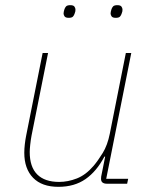

<svg xmlns="http://www.w3.org/2000/svg" viewBox="-20 -711 588 743"><path d="M145 -506H166L102 -186Q99 -170 97 -151.5Q95 -133 95 -123Q95 -65 124 -36Q153 -7 209 -7Q243 -7 277.5 -20.5Q312 -34 342 -69Q359 -89 377.5 -119Q396 -149 405 -194L467 -506H488L391 -19H476L472 0H394Q383 0 377 -4.5Q371 -9 371 -19Q371 -24 371.5 -27.5Q372 -31 373 -35L387 -105H384Q354 -48 311 -18Q268 12 206 12Q142 12 108 -23Q74 -58 74 -120Q74 -135 76 -152.5Q78 -170 81 -185ZM246 -642Q234 -642 230 -647.5Q226 -653 226 -659Q226 -663 227 -666.5Q228 -670 229 -674Q231 -681 235.5 -686Q240 -691 252 -691Q264 -691 268 -685.5Q272 -680 272 -674Q272 -670 271.5 -667Q271 -664 269 -659Q267 -652 262.5 -647Q258 -642 246 -642ZM428 -642Q416 -642 412 -647.5Q408 -653 408 -659Q408 -663 409 -666.5Q410 -670 411 -674Q413 -681 417.5 -686Q422 -691 434 -691Q446 -691 450 -685.5Q454 -680 454 -674Q454 -670 453.5 -667Q453 -664 451 -659Q449 -652 444.5 -647Q440 -642 428 -642Z"/></svg>

Font: IBM Plex Sans Thin
Style: Italic
Weight: 250
Italic angle: -11.31°
Designer: Mike Abbink, Paul van der Laan, Pieter van Rosmalen
Foundry: Bold Monday
Version: Version 3.201